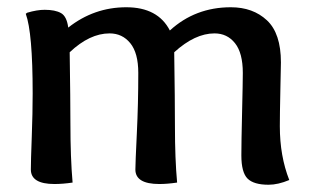

<svg xmlns="http://www.w3.org/2000/svg" viewBox="-20 -505 868 529"><path d="M51 -467 55 -470Q82 -478 103 -478Q132 -478 148 -469Q164 -460 168 -429Q239 -485 328 -485Q415 -485 448 -421Q518 -485 616 -485Q677 -485 715.5 -449Q754 -413 754 -333Q754 -330 752.5 -259.5Q751 -189 751 -157Q751 -75 777 -9Q746 4 720 4Q679 4 662 -13Q645 -30 645 -77Q645 -112 647 -196Q649 -280 649 -304Q649 -359 627.5 -386Q606 -413 571 -413Q517 -413 460 -361Q462 -227 462 -157Q462 -67 468 -2Q441 2 419 2Q353 2 353 -38Q353 -55 357 -137.5Q361 -220 361 -304Q361 -359 339 -386Q317 -413 282 -413Q227 -413 172 -361Q174 -227 174 -166Q174 -70 180 -2Q153 2 130 2Q65 2 65 -38Q65 -61 67.5 -127.5Q70 -194 70 -248Q70 -415 51 -467Z"/></svg>

Font: Overlock
Style: Bold
Weight: 700
Designer: Dario Muhafara
Foundry: Dario Manuel Muhafara
Version: Version 1.002